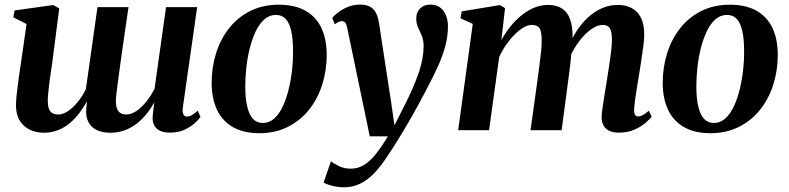

<svg xmlns="http://www.w3.org/2000/svg" viewBox="-20 -567 3435 836"><path d="M206.5 -286.5Q203.5 -267.5 200.2 -245Q197 -222.5 194.2 -200.2Q191.5 -178 189.8 -159.5Q188 -141 188 -129.5Q188 -96.5 198.8 -82.5Q209.5 -68.5 233 -68.5Q254.5 -68.5 276.8 -83.5Q299 -98.5 319.2 -123.8Q339.5 -149 354 -179Q359 -213 364.2 -251Q369.5 -289 374.5 -323.5Q379.5 -357.5 384.5 -394.8Q389.5 -432 394.8 -468.5Q400 -505 404.5 -536H539.5Q531 -477 522.8 -421.2Q514.5 -365.5 507.8 -316.5Q501 -267.5 495.8 -228.8Q490.5 -190 487.5 -164.5Q484.5 -139 484.5 -130.5Q484.5 -97 495.5 -82.8Q506.5 -68.5 529.5 -68.5Q552 -68.5 574.8 -84.2Q597.5 -100 617.8 -125.5Q638 -151 653 -181L703 -536H838.5L775.5 -95Q774 -76 779.2 -67.8Q784.5 -59.5 794 -59.5Q804 -59.5 814.5 -65.2Q825 -71 841 -85L853 -58Q844.5 -45.5 826.2 -29.2Q808 -13 781.2 -1.2Q754.5 10.5 719.5 10.5Q677.5 10.5 658.8 -10.8Q640 -32 646 -72.5L651.5 -121.5Q637.5 -95.5 618.5 -71.5Q599.5 -47.5 575.8 -29Q552 -10.5 523.2 0.2Q494.5 11 461 11Q424.5 11 400 -1.5Q375.5 -14 364 -37.5Q352.5 -61 355.5 -94.5L359 -126.5Q345 -101 326.8 -76.5Q308.5 -52 285.2 -32Q262 -12 233.2 -0.5Q204.5 11 170 11Q138 11 110.8 -1.8Q83.5 -14.5 66.8 -40.5Q50 -66.5 49.5 -107Q49.5 -122.5 51.5 -144.5Q53.5 -166.5 56.8 -191Q60 -215.5 63.2 -238.8Q66.5 -262 69.5 -280.5L95.5 -462.5L38 -491.5L43.5 -521.5L211.5 -545L238 -530.5Z M1193.5 -546.5Q1262.5 -546.5 1309 -520.8Q1355.5 -495 1379 -446Q1402.5 -397 1402.5 -328Q1402.5 -260 1383 -198.5Q1363.5 -137 1325.8 -89.5Q1288 -42 1233.2 -14.5Q1178.5 13 1109 13Q1041 13 994.8 -13.2Q948.5 -39.5 925.2 -88.2Q902 -137 901.5 -205Q901.5 -274 921 -335.8Q940.5 -397.5 978.2 -445Q1016 -492.5 1070.5 -519.5Q1125 -546.5 1193.5 -546.5ZM1181 -502Q1152.5 -502 1130.5 -482.2Q1108.5 -462.5 1093 -429.5Q1077.5 -396.5 1067.2 -355.8Q1057 -315 1052.5 -272Q1048 -229 1048 -190.5Q1048 -137 1056.8 -101.5Q1065.5 -66 1082.2 -48.8Q1099 -31.5 1124 -31.5Q1152.5 -31.5 1174.2 -51.2Q1196 -71 1211.5 -104.2Q1227 -137.5 1237 -178.5Q1247 -219.5 1251.8 -262.2Q1256.5 -305 1256 -343.5Q1256 -397.5 1248 -432.5Q1240 -467.5 1223.8 -484.8Q1207.5 -502 1181 -502Z M1492 -445Q1488.5 -462 1483 -468.5Q1477.5 -475 1469.5 -475Q1461.5 -475 1454.2 -471.5Q1447 -468 1438 -461L1426.5 -489Q1434.5 -499.5 1452.2 -513Q1470 -526.5 1494.5 -536.8Q1519 -547 1547.5 -547Q1574.5 -547 1591.2 -537.8Q1608 -528.5 1617 -511Q1626 -493.5 1630 -468.5Q1636 -429.5 1642.5 -386.5Q1649 -343.5 1656 -298.2Q1663 -253 1669.8 -208.5Q1676.5 -164 1683 -122.5L1697.5 -21.5L1746 -117Q1764.5 -154.5 1779 -188Q1793.5 -221.5 1803.8 -252Q1814 -282.5 1819.2 -310.8Q1824.5 -339 1824.5 -365Q1824.5 -392.5 1816.5 -411.2Q1808.5 -430 1800.5 -447Q1792.5 -464 1792.5 -487Q1792.5 -513.5 1809.2 -530.2Q1826 -547 1854 -547Q1880.5 -547 1897.2 -533.8Q1914 -520.5 1922.2 -499Q1930.5 -477.5 1930.5 -453Q1930.5 -407.5 1918 -363Q1905.5 -318.5 1885 -274Q1864.5 -229.5 1840 -183.5Q1824.5 -153.5 1807.8 -122.5Q1791 -91.5 1773.5 -60.5Q1756 -29.5 1738 0.5Q1720 30.5 1702.2 58.8Q1684.5 87 1667 112.5Q1638.5 157 1609.2 187.2Q1580 217.5 1547.8 233Q1515.5 248.5 1477.5 248.5Q1452 248.5 1427.2 242.2Q1402.5 236 1389 228L1421 135Q1431.5 144 1455 155.8Q1478.5 167.5 1507 167.5Q1539 167.5 1565.5 151Q1592 134.5 1617 103Q1642 71.5 1669 26.5H1590Z M2179 -531.5 2163 -392Q2178.5 -421 2200 -448.5Q2221.5 -476 2248 -498Q2274.5 -520 2304.2 -532.8Q2334 -545.5 2366 -545.5Q2403 -545.5 2427 -530Q2451 -514.5 2462.2 -483.2Q2473.5 -452 2473 -405Q2473 -397.5 2472.2 -387.2Q2471.5 -377 2470 -365.8Q2468.5 -354.5 2467 -343.5L2450 -349.5Q2467 -395 2490.2 -431Q2513.5 -467 2541.8 -492.5Q2570 -518 2602.5 -531.8Q2635 -545.5 2670 -545.5Q2723.5 -545.5 2754.2 -513.5Q2785 -481.5 2785 -416.5Q2785 -396 2781.2 -366.5Q2777.5 -337 2772.5 -305Q2767.5 -273 2763 -244.5Q2758.5 -218 2753.8 -189Q2749 -160 2745.5 -133.8Q2742 -107.5 2741 -89Q2741 -72 2745.8 -66Q2750.5 -60 2758 -60Q2767.5 -60 2778.5 -65.5Q2789.5 -71 2805 -85L2817.5 -58.5Q2809 -48 2790.2 -31.8Q2771.5 -15.5 2742.5 -2.5Q2713.5 10.5 2674 10.5Q2647.5 10.5 2631 1.8Q2614.5 -7 2607 -22.2Q2599.5 -37.5 2599.5 -57.5Q2600 -72.5 2603.8 -100Q2607.5 -127.5 2613 -159.2Q2618.5 -191 2623 -220.5Q2627.5 -250 2632.5 -282.2Q2637.5 -314.5 2641 -344Q2644.5 -373.5 2644.5 -395.5Q2644 -431 2635 -444.8Q2626 -458.5 2603.5 -458.5Q2584.5 -458.5 2562.8 -445.2Q2541 -432 2519.2 -408.2Q2497.5 -384.5 2479 -353Q2460.5 -321.5 2448 -284.5L2470 -365.5Q2468.5 -345 2466.8 -324Q2465 -303 2462.5 -281.8Q2460 -260.5 2457 -239L2425.5 0H2290L2320.5 -219.5Q2324.5 -250 2328.8 -282Q2333 -314 2336 -343.5Q2339 -373 2338.5 -394.5Q2338 -432 2328.5 -445.2Q2319 -458.5 2294.5 -458.5Q2278 -458.5 2258.8 -447Q2239.5 -435.5 2219.8 -415.5Q2200 -395.5 2182.8 -370.5Q2165.5 -345.5 2153.5 -318.5L2109.5 0H1975L2038.5 -463L1985 -487.5L1990.5 -517.5L2157 -545Z M3157.5 -546.5Q3226.5 -546.5 3273 -520.8Q3319.5 -495 3343 -446Q3366.5 -397 3366.5 -328Q3366.5 -260 3347 -198.5Q3327.5 -137 3289.8 -89.5Q3252 -42 3197.2 -14.5Q3142.5 13 3073 13Q3005 13 2958.8 -13.2Q2912.5 -39.5 2889.2 -88.2Q2866 -137 2865.5 -205Q2865.5 -274 2885 -335.8Q2904.5 -397.5 2942.2 -445Q2980 -492.5 3034.5 -519.5Q3089 -546.5 3157.5 -546.5ZM3145 -502Q3116.5 -502 3094.5 -482.2Q3072.5 -462.5 3057 -429.5Q3041.5 -396.5 3031.2 -355.8Q3021 -315 3016.5 -272Q3012 -229 3012 -190.5Q3012 -137 3020.8 -101.5Q3029.5 -66 3046.2 -48.8Q3063 -31.5 3088 -31.5Q3116.5 -31.5 3138.2 -51.2Q3160 -71 3175.5 -104.2Q3191 -137.5 3201 -178.5Q3211 -219.5 3215.8 -262.2Q3220.5 -305 3220 -343.5Q3220 -397.5 3212 -432.5Q3204 -467.5 3187.8 -484.8Q3171.5 -502 3145 -502Z"/></svg>

Font: Merriweather 72pt
Style: Bold Italic
Weight: 700
Italic angle: -7.8°
Version: Version 2.101